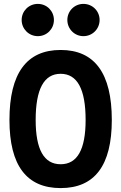

<svg xmlns="http://www.w3.org/2000/svg" viewBox="-20 -961 626 991"><path d="M293 9.8C468.3 9.8 557.1 -106.4 557.1 -341.8C557.1 -583 468.3 -703.1 293 -703.1C117.7 -703.1 28.8 -583 28.8 -341.8C28.8 -106.4 117.7 9.8 293 9.8ZM293 -113.3C207 -113.3 164.1 -189 164.1 -341.8C164.1 -501 207 -580.1 293 -580.1C378.9 -580.1 421.9 -501 421.9 -341.8C421.9 -189 378.9 -113.3 293 -113.3ZM175.3 -774.4C221.7 -774.4 258.3 -811.5 258.3 -857.9C258.3 -904.3 221.7 -940.9 175.3 -940.9C128.9 -940.9 91.8 -904.3 91.8 -857.9C91.8 -811.5 128.9 -774.4 175.3 -774.4ZM410.6 -774.4C457 -774.4 494.1 -811.5 494.1 -857.9C494.1 -904.3 457 -940.9 410.6 -940.9C364.7 -940.9 327.6 -904.3 327.6 -857.9C327.6 -811.5 364.7 -774.4 410.6 -774.4Z"/></svg>

Font: Cascadia Code
Style: Bold
Weight: 700
Monospace: yes
Designer: Aaron Bell
Foundry: Saja Typeworks
Version: Version 2404.023